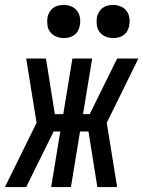

<svg xmlns="http://www.w3.org/2000/svg" viewBox="-53 -757 580 777"><path d="M-33 0 95 -260 53 -520H133L169 -295H203L240 -520H320L283 -295H310L421 -520H507L379 -260L421 0H341L305 -225H271L234 0H154L191 -225H164L53 0ZM405 -603Q389 -603 374.5 -609Q360 -615 350.5 -627Q341 -639 339 -654.5Q337 -670 339 -686Q341 -697 347 -707.5Q353 -718 362.5 -725Q372 -732 383 -734.5Q394 -737 405 -737Q421 -737 435.5 -731Q450 -725 459 -713Q468 -701 470.5 -685.5Q473 -670 470 -654Q468 -643 462.5 -632.5Q457 -622 447 -615Q437 -608 426.5 -605.5Q416 -603 405 -603ZM205 -603Q189 -603 174.5 -609Q160 -615 150.5 -627Q141 -639 139 -654.5Q137 -670 139 -686Q141 -697 147 -707.5Q153 -718 162.5 -725Q172 -732 183 -734.5Q194 -737 205 -737Q221 -737 235.5 -731Q250 -725 259 -713Q268 -701 270.5 -685.5Q273 -670 270 -654Q268 -643 262.5 -632.5Q257 -622 247 -615Q237 -608 226.5 -605.5Q216 -603 205 -603Z"/></svg>

Font: Iosevka Medium Oblique
Style: Regular
Weight: 500
Italic angle: -9°
Monospace: yes
Designer: Belleve Invis
Foundry: Belleve Invis
Version: Version 32.5.0; ttfautohint (v1.8.4)